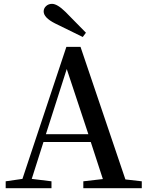

<svg xmlns="http://www.w3.org/2000/svg" viewBox="-20 -987 774 1007"><path d="M414.1 -793 268.6 -864.3Q209 -894.5 209 -926.8Q209 -943.4 221.7 -955.1Q234.4 -966.8 252.9 -966.8Q280.3 -966.8 323.2 -924.8Q340.8 -907.2 376.5 -870.6Q412.1 -834 430.7 -815.4ZM220.7 -283.2H443.4L330.1 -625ZM637.7 -45.9 723.6 -36.1V0H417V-36.1L519.5 -47.9L456.1 -242.2H208L146.5 -48.8L250 -36.1V0H9.8V-36.1L97.7 -48.8L328.1 -741.2H402.3Z"/></svg>

Font: GenYoMin TW TTF SemiBold
Style: Regular
Weight: 600
Version: Version 1.300